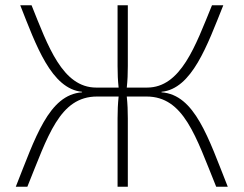

<svg xmlns="http://www.w3.org/2000/svg" viewBox="-20 -710 926 730"><path d="M594 -359V-361C710 -372 768 -538 829 -690H786C723 -536 668 -377 539 -377H462C465 -405 466 -429 466 -459V-690H427V-459C427 -429 428 -405 431 -377H346C217 -377 162 -536 100 -690H57C117 -538 175 -372 292 -361V-359C165 -350 114 -186 40 0H84C162 -192 206 -343 349 -343H431C428 -314 427 -288 427 -260V0H466V-260C466 -288 465 -314 462 -343H537C679 -343 724 -192 802 0H846C772 -186 721 -350 594 -359Z"/></svg>

Font: Exo 2 Extra Light
Style: Regular
Weight: 250
Designer: Natanael Gama
Version: Version 1.001;PS 001.001;hotconv 1.0.88;makeotf.lib2.5.64775